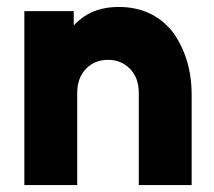

<svg xmlns="http://www.w3.org/2000/svg" viewBox="-20 -532 614 552"><path d="M531 0V-258Q531 -314 516.5 -360Q502 -406 475 -442Q418 -512 321 -512Q252 -512 208 -474Q204 -470 199.5 -466.5Q195 -463 192 -458V-500H50V0H202V-265Q202 -308 227 -334Q252 -360 291 -360Q328 -360 354 -334Q379 -308 379 -265V0Z"/></svg>

Font: Unageo
Style: ExtraBold
Weight: 800
Designer: Richard Sepsi
Foundry: Richard Sepsi
Version: Version 2.000